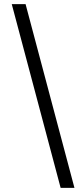

<svg xmlns="http://www.w3.org/2000/svg" viewBox="-20 -760 389 931"><path d="M341 151H274L37 -740H104Z"/></svg>

Font: IBM Plex Sans Condensed
Style: Regular
Weight: 400
Width: 3
Designer: Mike Abbink, Paul van der Laan, Pieter van Rosmalen
Foundry: Bold Monday
Version: Version 3.201